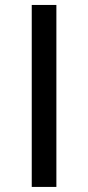

<svg xmlns="http://www.w3.org/2000/svg" viewBox="-20 -736 347 756"><path d="M202 0H105V-716.5H202Z"/></svg>

Font: LatoHex
Style: Regular
Weight: 400
Designer: Lukasz Dziedzic
Foundry: tyPoland Lukasz Dziedzic
Version: Version 1.104; Western+Polish opensource